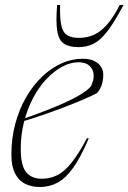

<svg xmlns="http://www.w3.org/2000/svg" viewBox="-20 -738 514 768"><path d="M294.5 -489Q262 -489 229.2 -471.5Q196.5 -454 166.5 -422.5Q136.5 -391 113.2 -347.5Q90 -304 76.5 -252Q63 -200 63 -143Q63 -75 84.8 -49Q106.5 -23 147 -23Q180.5 -23 209 -37.2Q237.5 -51.5 266 -87Q294.5 -122.5 328 -185.5L335 -184.5Q303 -109 272.8 -66.8Q242.5 -24.5 210 -7.2Q177.5 10 139.5 10Q105.5 10 79.8 -3.2Q54 -16.5 39.8 -45Q25.5 -73.5 25.5 -119.5Q25.5 -184.5 41 -242.5Q56.5 -300.5 84 -348.2Q111.5 -396 147.8 -430.8Q184 -465.5 225.5 -484.2Q267 -503 310.5 -503Q338.5 -503 356.8 -494.2Q375 -485.5 384 -471Q393 -456.5 393 -440Q393 -416.5 387 -398.8Q381 -381 368.5 -366Q344 -353 308 -337.8Q272 -322.5 229.8 -306.5Q187.5 -290.5 144.8 -276Q102 -261.5 64.5 -250.5L63.5 -259Q119 -278.5 161.5 -295Q204 -311.5 235 -325.5Q266 -339.5 287.5 -351.5Q309 -363.5 322.5 -373.5Q336 -383.5 343.5 -392.5Q356.5 -418 354.5 -440Q352.5 -462 337.2 -475.5Q322 -489 294.5 -489ZM296.5 -586.5Q328.5 -586.5 356 -599Q383.5 -611.5 408.8 -640.5Q434 -669.5 459 -718H474Q438 -650 410.2 -613.8Q382.5 -577.5 355.2 -563.5Q328 -549.5 293.5 -549.5Q256 -549.5 235.5 -563.5Q215 -577.5 209 -613.8Q203 -650 208.5 -718H220.5Q219 -667 224.8 -638.2Q230.5 -609.5 247.8 -598Q265 -586.5 296.5 -586.5Z"/></svg>

Font: Newsreader 60pt ExtraLight
Style: Italic
Weight: 250
Italic angle: -17°
Designer: Hugues Gentile
Foundry: Production Type
Version: Version 1.003